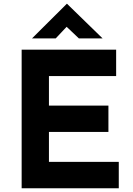

<svg xmlns="http://www.w3.org/2000/svg" viewBox="-20 -1000 706 1020"><path d="M95 -736H597V-596H240V-439H556V-299H240V-140H611V0H95ZM399 -796 321 -870 355 -880 276 -796H150L335 -980H336L525 -796Z"/></svg>

Font: Reem Kufi Fun
Style: Regular
Weight: 400
Designer: Khaled Hosny
Version: Version 1.005